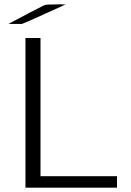

<svg xmlns="http://www.w3.org/2000/svg" viewBox="-20 -871 607 891"><path d="M19 -759.8Q59.1 -780.8 111.8 -809.1Q169.9 -839.8 181.4 -845Q192.9 -850.1 205.1 -850.1H226.1Q231.9 -850.1 241.9 -850.6Q252 -851.1 257.8 -851.1Q274.9 -851.1 284.2 -850.1Q89.4 -761.2 81.1 -759.8ZM98.1 0V-694.8H168V-53.2H522.9V0Z"/></svg>

Font: CMU Bright
Style: Roman
Weight: 500
Version: Version 0.7.0